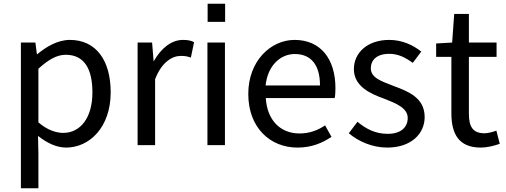

<svg xmlns="http://www.w3.org/2000/svg" viewBox="-20 -770 2688 1020"><path d="M168 -544H91V230H184V45L182 -48C231 -9 282 14 331 14C455 14 568 -93 568 -280C568 -447 492 -558 351 -558C287 -558 226 -522 178 -482H176ZM316 -64C280 -64 232 -78 184 -120V-405C237 -453 282 -479 329 -479C431 -479 471 -399 471 -279C471 -144 407 -64 316 -64Z M788 -544H711V1H804V-349C839 -441 896 -473 940 -473C963 -473 974 -471 994 -464L1011 -546C994 -555 976 -558 952 -558C891 -558 836 -514 797 -445H796Z M1082 -544V1H1175V-544ZM1083 -654H1176V-750H1083Z M1560 14C1637 14 1693 -11 1741 -43L1707 -104C1667 -77 1624 -61 1571 -61C1468 -61 1399 -133 1392 -249H1758C1761 -262 1762 -282 1762 -302C1762 -457 1683 -558 1545 -558C1419 -558 1299 -447 1299 -271C1299 -91 1416 14 1560 14ZM1680 -316H1391C1402 -422 1470 -483 1546 -483C1630 -483 1680 -428 1680 -316Z M2037 14C2165 14 2236 -60 2236 -148C2236 -251 2148 -285 2069 -314C2008 -338 1950 -356 1950 -407C1950 -450 1980 -484 2048 -484C2097 -484 2134 -464 2173 -436L2218 -496C2175 -530 2117 -558 2048 -558C1930 -558 1860 -488 1860 -403C1860 -311 1947 -272 2023 -245C2083 -221 2146 -197 2146 -143C2146 -96 2112 -59 2040 -59C1975 -59 1926 -84 1879 -123L1833 -62C1885 -18 1959 14 2037 14Z M2534 14C2567 14 2604 5 2635 -6L2617 -76C2598 -69 2573 -62 2554 -62C2491 -62 2471 -98 2471 -166V-468H2618V-544H2471V-696H2393L2382 -544L2297 -539V-468H2378V-168C2378 -59 2417 14 2534 14Z"/></svg>

Font: Bithumb Trading Sans
Style: Regular
Weight: 400
Designer: HamHyungwon
Foundry: Bithumb
Version: Version 1.300;FEAKit 1.0